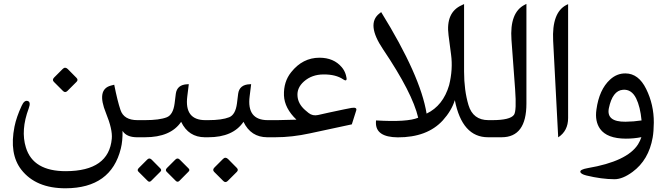

<svg xmlns="http://www.w3.org/2000/svg" viewBox="-20 -717 3484 1003"><path d="M334 -356.4 379.4 -310.5Q390.1 -299.8 379.9 -289.6L332 -241.7Q320.3 -230.5 309.1 -241.7L261.7 -289.1Q250.5 -299.8 263.2 -312.5L307.6 -356.9Q320.3 -369.6 334 -356.4ZM695.8 0Q641.1 0 620.1 -33.2Q621.1 19.5 611.3 58.6Q560.5 265.6 323.2 266.6Q167.5 267.1 91.3 169.4Q27.3 86.9 55.7 -55.7Q65.9 -106 93.3 -164.6Q106.9 -194.8 124.5 -189.5Q142.6 -184.6 129.9 -150.4Q87.4 -36.6 115.2 53.2Q152.8 177.7 324.7 177.2Q548.8 176.3 564 7.3Q568.4 -41 533.7 -126Q482.9 -250 559.6 -270L576.7 -274.4Q593.8 -188.5 609.4 -142.6Q627 -89.4 698.2 -89.4H715.8Q715.8 -89.4 715.8 0Z M772 116.7 817.4 162.6Q826.2 171.4 817.9 179.7L770 227.5Q760.3 237.3 751 227.5L703.1 179.7Q694.8 171.4 704.6 161.1L749.5 116.2Q760.3 105.5 772 116.7ZM918.9 116.7 964.8 162.6Q973.6 171.4 964.8 179.7L917.5 227.5Q907.7 237.3 897.9 227.5L850.6 180.2Q841.8 171.4 852.1 160.6L896.5 116.2Q907.7 105.5 918.9 116.7ZM1070.8 0H1050.8Q964.8 0 926.3 -80.6Q871.6 0 737.8 0H691.4Q691.4 0 691.4 -89.4H737.3Q813.5 -89.4 851.6 -104.5Q884.3 -117.7 892.1 -176.3L898.4 -227.1Q904.8 -274.9 959 -276.9L966.3 -277.3L958.5 -214.4Q942.4 -89.4 1053.2 -89.4H1070.8Z M1171.4 113.8 1216.8 159.7Q1227.5 170.4 1217.3 180.7L1169.4 228.5Q1157.7 239.7 1146.5 228.5L1099.1 181.2Q1087.9 170.4 1100.6 157.7L1145 113.3Q1157.7 100.6 1171.4 113.8ZM1396.5 0H1376.5Q1290.5 0 1252 -80.6Q1197.3 0 1068.4 0H1046.4Q1046.4 0 1046.4 -89.4H1067.9Q1139.2 -89.4 1177.2 -104.5Q1210 -117.7 1217.8 -176.3L1224.1 -227.1Q1230.5 -274.9 1284.7 -276.9L1292 -277.3L1284.2 -214.4Q1268.1 -89.4 1378.9 -89.4H1396.5Z M1418.9 0Q1418.9 0 1372.6 0Q1372.6 0 1372.6 -89.4H1428.2L1528.8 -91.8Q1466.3 -151.4 1463.4 -218.3Q1460.9 -290 1501 -339.8Q1561 -415.5 1648.9 -415.5Q1723.1 -415.5 1765.1 -366.2Q1780.3 -348.6 1787.1 -324.7Q1798.8 -284.7 1772.5 -302.7Q1733.9 -328.6 1670.4 -328.1Q1609.4 -328.1 1567.9 -291.5Q1530.3 -258.3 1534.2 -214.8Q1537.1 -174.8 1573.2 -142.6Q1581.5 -134.8 1591.8 -127Q1613.3 -109.9 1641.6 -116.2Q1672.4 -123 1698.2 -128.9Q1798.3 -150.4 1816.4 -153.3Q1846.7 -158.2 1840.8 -139.6L1817.9 -67.4Q1728.5 -48.8 1599.6 -20.5Q1505.9 0 1418.9 0Z M2529.3 0Q2394 0 2356 -193.8Q2338.9 -138.7 2293.5 -88.4Q2211.9 1 2057.6 0.5Q1942.4 -0.5 1943.8 -77.1L1944.3 -87.9Q2107.9 -78.1 2164.6 -102.1Q2134.8 -231.4 1981.4 -459Q1891.6 -591.8 1961.9 -646.5L1971.2 -653.8Q2176.8 -321.3 2208.5 -123.5Q2294.9 -165 2326.2 -272Q2346.7 -355 2336.4 -431.6L2323.2 -532.7Q2307.6 -652.3 2392.1 -689.9L2404.3 -695.8V-343.3Q2404.3 -245.6 2427.2 -168.5Q2450.7 -89.4 2531.7 -89.4H2554.2Q2554.2 -89.4 2554.2 0Z M2600.6 0Q2600.6 0 2529.8 0Q2529.8 0 2529.8 -89.4H2551.3Q2645 -89.4 2665 -117.2Q2679.2 -137.2 2670.9 -251L2651.9 -508.8Q2641.6 -652.3 2721.7 -692.4L2730 -696.8V-175.8Q2730 0 2600.6 0Z M2938.5 -690.9 2947.8 -695.3V-100.6Q2947.8 -33.2 2896 0.5L2869.6 -504.4Q2862.3 -651.4 2938.5 -690.9Z M3284.2 181.2Q3232.4 219.2 3190.4 219.2Q3123.5 219.2 3043 199.7Q3014.2 192.4 3011.7 181.2Q3008.8 168.5 3050.8 161.1Q3256.3 126 3313 37.1Q3324.2 19 3330.6 -0.5Q3292 7.3 3249 7.3Q3150.9 6.8 3114.7 -43.9Q3086.9 -83.5 3095.7 -144.5Q3109.9 -249 3167 -301.3Q3202.6 -334 3247.6 -333.5Q3315.9 -333 3355.5 -252.4Q3396 -170.4 3395.5 -76.2Q3395 -29.8 3389.6 1Q3369.1 118.7 3284.2 181.2ZM3233.9 -248Q3179.7 -243.7 3160.6 -151.4Q3146.5 -80.1 3247.6 -81.1Q3290.5 -81.5 3331.5 -87.9Q3324.7 -159.2 3303.2 -203.1Q3278.8 -252 3233.9 -248Z"/></svg>

Font: Gandom WOL
Style: WOL
Weight: 400
Foundry: DejaVu fonts team - Redesigned by Saber Rastikerdar - Based on Samim Font
Version: Version 0.8